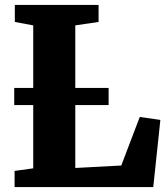

<svg xmlns="http://www.w3.org/2000/svg" viewBox="-20 -763 684 783"><path d="M39.5 0V-66L115.5 -76.5V-659.5L40.5 -673.5V-743H382V-673.5L287 -659.5V-78L474.5 -88L550 -286L634 -274L605 0ZM423 -404.5V-334.5H38V-404.5Z"/></svg>

Font: Merriweather Light 18pt Black
Style: Regular
Weight: 900
Version: Version 2.100